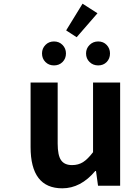

<svg xmlns="http://www.w3.org/2000/svg" viewBox="-20 -1008 677 1042"><path d="M318 14Q146 14 146 -210V-560H293V-229Q293 -165 311.5 -138.5Q330 -112 371 -112Q405 -112 430.5 -128Q456 -144 485 -182V-560H632V0H512L501 -80H497Q418 14 318 14ZM396 -806 339 -843 428 -988 509 -936ZM208 -718Q208 -745 226.5 -764Q245 -783 273 -783Q301 -783 319.5 -764Q338 -745 338 -718Q338 -690 319.5 -671.5Q301 -653 273 -653Q245 -653 226.5 -671.5Q208 -690 208 -718ZM447 -718Q447 -745 466 -764Q485 -783 513 -783Q541 -783 559 -764Q577 -745 577 -718Q577 -690 559 -671.5Q541 -653 513 -653Q485 -653 466 -671.5Q447 -690 447 -718Z"/></svg>

Font: NotoSansHansBold
Style: Bold
Weight: 700
Designer: Ryoko NISHIZUKA  (kana & ideographs); Paul D. Hunt (Latin, Greek & Cyrillic); Wenlong ZHANG  (bopomofo); Sandoll Communi
Foundry: Adobe Systems Incorporated
Version: Version 1.00;December 8, 2021;FontCreator 13.0.0.2675 64-bit